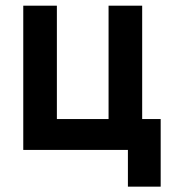

<svg xmlns="http://www.w3.org/2000/svg" viewBox="-20 -538 626 689"><path d="M63.5 0H439V131.8H556.6V-110.8H490.2V-517.6H369.6V-110.8H184.1V-517.6H63.5Z"/></svg>

Font: Cascadia Code PL SemiBold
Style: Regular
Weight: 600
Monospace: yes
Designer: Aaron Bell
Foundry: Saja Typeworks
Version: Version 2404.023